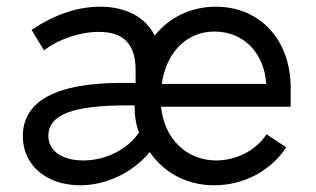

<svg xmlns="http://www.w3.org/2000/svg" viewBox="-20 -546 942 572"><path d="M219 6C297 6 376 -32 426 -93C468 -32 536 6 618 6C706 6 785 -36 833 -107L774 -146C743 -98 684 -68 624 -68C535 -68 469 -134 460 -227V-228H846V-284C846 -427 755 -526 623 -526C548 -526 484 -494 441 -440C414 -494 357 -526 278 -526C211 -526 143 -503 74 -457L111 -396C154 -429 218 -451 274 -451C345 -451 384 -418 384 -337V-299H342C147 -299 48 -245 48 -140C48 -54 118 6 219 6ZM462 -296C475 -389 535 -452 619 -452C705 -452 767 -389 773 -297V-296ZM394 -151C360 -101 295 -68 228 -68C165 -68 124 -97 124 -141C124 -204 196 -232 357 -232H381C381 -202 384 -179 394 -151Z"/></svg>

Font: Fixel Display Regular
Style: Regular
Weight: 400
Designer: AlfaBravo + MacPaw
Foundry: Kyrylo Tkachov, Marchela Mozhyna, Serhii Makarenko, Maria Weinstein, Zakhar Kryvoshyya
Version: Version 1.211